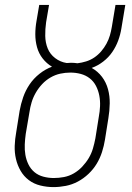

<svg xmlns="http://www.w3.org/2000/svg" viewBox="-20 -755 540 783"><path d="M198 8Q171 8 144.5 1.5Q118 -5 97.5 -20.5Q77 -36 64 -58.5Q51 -81 45 -107Q39 -133 40 -160.5Q41 -188 46 -215L60 -303Q65 -331 74.5 -358.5Q84 -386 100.5 -410.5Q117 -435 141 -454Q165 -473 192 -483Q170 -496 154 -516.5Q138 -537 131 -562.5Q124 -588 124 -615Q124 -642 129 -670L140 -735H180L168 -664Q164 -636 164.5 -608.5Q165 -581 174.5 -557.5Q184 -534 205 -518Q226 -502 252 -498Q257 -498 261.5 -498.5Q266 -499 270 -499Q270 -499 270 -499Q270 -499 270 -499Q276 -499 282.5 -498.5Q289 -498 296 -497Q313 -499 331 -504.5Q349 -510 364.5 -520.5Q380 -531 392.5 -545.5Q405 -560 414 -576.5Q423 -593 428 -610Q433 -627 436 -645L451 -735H491L475 -639Q471 -614 462 -589.5Q453 -565 438 -543Q423 -521 401 -504Q379 -487 354 -478Q379 -464 396 -441.5Q413 -419 420.5 -391Q428 -363 427.5 -333Q427 -303 422 -273L408 -185Q404 -160 396 -135Q388 -110 374.5 -87.5Q361 -65 341 -46Q321 -27 297.5 -14.5Q274 -2 248.5 3Q223 8 198 8ZM199 -29Q220 -29 241 -33Q262 -37 281 -48Q300 -59 315.5 -75.5Q331 -92 342 -110.5Q353 -129 359 -149.5Q365 -170 369 -191L383 -279Q387 -300 388 -322Q389 -344 385 -365Q381 -386 371.5 -404.5Q362 -423 346 -435.5Q330 -448 309.5 -453.5Q289 -459 267 -459Q246 -459 225.5 -454.5Q205 -450 186 -439Q167 -428 152 -412Q137 -396 126 -377Q115 -358 109 -338Q103 -318 100 -297L85 -209Q82 -188 81 -166Q80 -144 83.5 -123.5Q87 -103 96 -84.5Q105 -66 120.5 -53Q136 -40 157 -34.5Q178 -29 199 -29Z"/></svg>

Font: Iosevka Curly Slab XLtObl
Style: Regular
Weight: 200
Italic angle: -9°
Monospace: yes
Designer: Belleve Invis
Foundry: Belleve Invis
Version: Version 11.1.0; ttfautohint (v1.8.3)